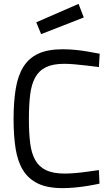

<svg xmlns="http://www.w3.org/2000/svg" viewBox="-20 -960 574 990"><path d="M493 -13Q461 -6 428 -1Q399 4 365.5 7Q332 10 303 10Q225 10 176 -13.5Q127 -37 99 -82Q71 -127 60.5 -193.5Q50 -260 50 -346Q50 -434 61 -501.5Q72 -569 100 -614.5Q128 -660 177 -683Q226 -706 303 -706Q337 -706 371.5 -702.5Q406 -699 433 -694Q465 -689 494 -683L490 -614Q459 -618 427 -622Q400 -625 368.5 -628Q337 -631 311 -631Q253 -631 217 -613.5Q181 -596 161.5 -560.5Q142 -525 135.5 -471.5Q129 -418 129 -346Q129 -275 135.5 -222.5Q142 -170 161.5 -135Q181 -100 217.5 -82.5Q254 -65 313 -65Q336 -65 366.5 -67.5Q397 -70 425 -74Q457 -78 490 -83ZM385 -940 412 -870 192 -784 167 -845Z"/></svg>

Font: Panefresco 400wt
Style: Regular
Weight: 400
Foundry: Campivisivi & Chank Co
Version: Version 1.002